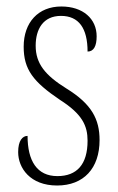

<svg xmlns="http://www.w3.org/2000/svg" viewBox="-20 -562 365 592"><path d="M156 10C238 10 287 -43 287 -130C287 -194 263 -241 185 -289C119 -330 90 -366 90 -421C90 -472 113 -513 168 -513C223 -513 250 -475 250 -403C269 -403 278 -420 278 -450C278 -504 236 -542 169 -542C98 -542 53 -493 53 -418C53 -348 82 -310 165 -254C234 -210 250 -174 250 -128C250 -55 217 -19 157 -19C94 -19 65 -66 65 -143C49 -143 36 -128 36 -93C36 -44 73 10 156 10Z"/></svg>

Font: Noto Serif Khmer ExtraCondensed ExtraLight
Style: Regular
Weight: 200
Width: 2
Designer: Danh Hong and the Monotype Design Team
Foundry: Monotype Imaging Inc.
Version: Version 2.004